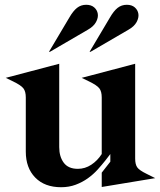

<svg xmlns="http://www.w3.org/2000/svg" viewBox="-20 -773 671 804"><path d="M228 -506V-157Q228 -117 247 -91.5Q266 -66 306 -66Q336 -66 362 -83Q388 -100 406 -128V-365Q406 -390 396 -403Q386 -416 353 -432L322 -447L546 -506V-109Q546 -85 554.5 -72.5Q563 -60 594 -45L630 -27L406 10V-50L442 -96V-128L422 -102Q407 -83 389 -63Q371 -43 348 -26.5Q325 -10 297 0.5Q269 11 236 11Q167 11 127.5 -29.5Q88 -70 88 -138V-365Q88 -390 78 -403Q68 -416 35 -432L4 -447ZM347 -648 189 -556H185L270 -699Q286 -727 302.5 -740Q319 -753 341 -753Q362 -753 374.5 -742Q387 -731 389.5 -715Q392 -699 382 -680.5Q372 -662 347 -648ZM517 -648 359 -556H355L440 -699Q456 -727 472.5 -740Q489 -753 511 -753Q532 -753 544.5 -742Q557 -731 559.5 -715Q562 -699 552 -680.5Q542 -662 517 -648Z"/></svg>

Font: Redaction
Style: Bold
Weight: 700
Designer: Jeremy Mickel / Forest Young
Foundry: MCKL
Version: Version 2.001; Redaction Bold